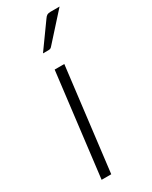

<svg xmlns="http://www.w3.org/2000/svg" viewBox="-189 -759 634 803"><g transform="rotate(-30 128.0 -358.0)"><path d="M153 -497.5 92.5 0H46L106.5 -497.5ZM256 -715.5 142 -589Q138 -584 134 -582.2Q130 -580.5 124.5 -580.5H98L183.5 -699.5Q189.5 -708.5 195.5 -712Q201.5 -715.5 212.5 -715.5Z"/></g></svg>

Font: Lato 2
Style: Italic
Weight: 300
Italic angle: -7°
Designer: Lukasz Dziedzic with Adam Twardoch and Botio Nikoltchev
Foundry: tyPoland Lukasz Dziedzic
Version: Version 2.015; 2015-08-06; http://www.latofonts.com/